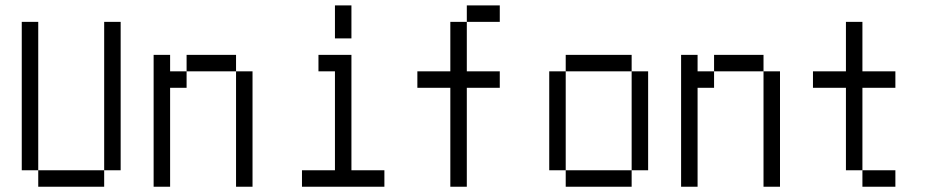

<svg xmlns="http://www.w3.org/2000/svg" viewBox="-20 -708 3540 728"><path d="M125 -62.5V0H375V-62.5ZM125 -62.5V-625H62.5V-62.5ZM375 -62.5H437.5V-625H375Z M562.5 -500Q562.5 -500 562.5 0H625Q625 0 625 -375H687.5V-437.5H625V-500ZM875 -437.5V0H937.5V-437.5ZM687.5 -437.5H875V-500H687.5Z M1437.5 0V-62.5H1312.5V-500H1187.5V-437.5H1250Q1250 -437.5 1250 -62.5H1125V0ZM1250 -687.5Q1250 -687.5 1250 -562.5H1312.5Q1312.5 -562.5 1312.5 -687.5Z M1875 -375V-437.5H1750V-625H1687.5V-437.5H1562.5V-375H1687.5Q1687.5 -375 1687.5 0H1750Q1750 0 1750 -375ZM1875 -625V-687.5H1750V-625Z M2125 -62.5V0H2375V-62.5ZM2125 -62.5Q2125 -62.5 2125 -437.5H2062.5Q2062.5 -437.5 2062.5 -62.5ZM2375 -62.5H2437.5Q2437.5 -62.5 2437.5 -437.5H2375Q2375 -437.5 2375 -62.5ZM2125 -437.5H2375V-500H2125Z M2562.5 -500Q2562.5 -500 2562.5 0H2625Q2625 0 2625 -375H2687.5V-437.5H2625V-500ZM2875 -437.5V0H2937.5V-437.5ZM2687.5 -437.5H2875V-500H2687.5Z M3375 0V-62.5H3250V0ZM3375 -375V-437.5H3250V-625H3187.5V-437.5H3062.5V-375H3187.5V-62.5H3250V-375Z"/></svg>

Font: Unifont
Style: Medium
Weight: 500
Version: Version 9.0.06